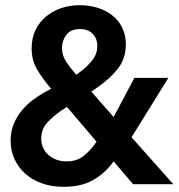

<svg xmlns="http://www.w3.org/2000/svg" viewBox="-20 -710 688 740"><path d="M21 -168Q21 -204 33 -232.5Q45 -261 63.5 -283.5Q82 -306 104.5 -323Q127 -340 148 -352L177 -368Q143 -408 122.5 -443Q102 -478 102 -524Q102 -563 116.5 -593.5Q131 -624 156.5 -645.5Q182 -667 215.5 -678.5Q249 -690 288 -690Q324 -690 356 -680Q388 -670 412.5 -651Q437 -632 451 -603.5Q465 -575 465 -539Q465 -483 432.5 -443Q400 -403 351 -370L332 -357L418 -259L498 -410H629L487 -181L648 0H493L418 -88Q384 -41 338 -15.5Q292 10 226 10Q180 10 142.5 -3Q105 -16 78 -40Q51 -64 36 -96.5Q21 -129 21 -168ZM139 -176Q139 -137 167 -112.5Q195 -88 237 -88Q276 -88 302.5 -109Q329 -130 352 -164L238 -298L215 -283Q181 -259 160 -235Q139 -211 139 -176ZM219 -525Q219 -496 235 -472Q251 -448 274 -422L293 -436Q319 -456 337 -479.5Q355 -503 355 -533Q355 -562 337 -580Q319 -598 288 -598Q253 -598 236 -576Q219 -554 219 -525Z"/></svg>

Font: CyStack Display SemiBold
Style: Regular
Weight: 600
Designer: Weizhong Zhang
Foundry: 本地遙控
Version: Version 1.000;Glyphs 3.1.2 (3151)